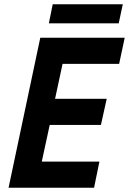

<svg xmlns="http://www.w3.org/2000/svg" viewBox="-20 -876 602 896"><path d="M168 -700H298H562L536 -578H272L237 -415H478L451 -293H212L175 -122H444L419 0H150H20ZM226 -856H553L534 -767H208Z"/></svg>

Font: PT Sans
Style: Bold Italic
Weight: 700
Italic angle: -12°
Designer: A.Korolkova, O.Umpeleva, V.Yefimov
Foundry: ParaType Ltd
Version: Version 2.003W OFL